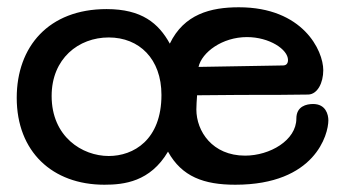

<svg xmlns="http://www.w3.org/2000/svg" viewBox="-20 -497 944 528"><path d="M522 -235C549 -235 620 -236 642 -236C714 -236 784 -236 828 -237C853 -238 869 -269 869 -304C869 -358 813 -477 637 -477C559 -477 486 -458 447 -377C416 -433 370 -472 273 -472C114 -472 26 -369 26 -228C26 -80 124 11 267 11C321 11 393 3 442 -80C480 -11 541 11 627 11C847 11 883 -128 883 -166C883 -182 876 -211 841 -211C823 -211 795 -205 795 -171C795 -111 722 -69 654 -69C564 -69 520 -136 520 -196C520 -206 521 -221 522 -235ZM279 -394C363 -394 424 -335 424 -236C424 -112 347 -68 279 -68C206 -68 122 -121 122 -233C122 -336 196 -394 279 -394ZM526 -313C535 -353 591 -395 659 -395C721 -395 772 -361 772 -332C772 -321 766 -317 758 -317Z"/></svg>

Font: Life Savers
Style: ExtraBold
Weight: 800
Designer: Pablo Impallari, Rodrigo Fuenzalida, Brenda Gallo
Foundry: Pablo Impallari, Rodrigo Fuenzalida, Brenda Gallo
Version: Version 3.000